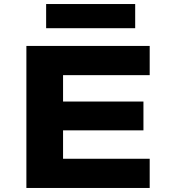

<svg xmlns="http://www.w3.org/2000/svg" viewBox="-20 -933 848 953"><path d="M111 0V-705H723V-560H293V-429H692V-286H293V-145H723V0ZM209 -793V-913H651V-793Z"/></svg>

Font: Nunito Sans 7pt Expanded ExtraBold
Style: Regular
Weight: 800
Width: 7
Designer: Vernon Adams
Foundry: Vernon Adams
Version: Version 3.101;gftools[0.9.27]